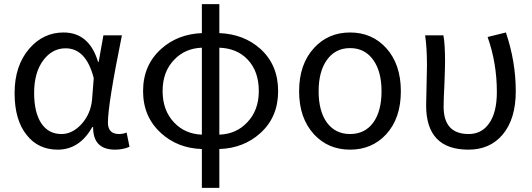

<svg xmlns="http://www.w3.org/2000/svg" viewBox="-20 -715 2590 934"><path d="M110 -58Q51 -131 51 -262Q51 -396 123 -479Q191 -557 289 -557Q414 -557 457 -414H460L483 -543H573Q505 -208 505 -119Q505 -63 559 -63Q577 -63 596 -70L610 -1Q578 13 540 13Q432 13 433 -97H429Q367 13 261 13Q166 13 110 -58ZM378 -113Q422 -163 428 -232L436 -335Q399 -480 299 -480Q236 -480 193 -425Q146 -365 146 -263Q146 -168 181 -115Q216 -63 279 -63Q333 -63 378 -113Z M1047 -60Q1129 -63 1182 -119Q1239 -178 1239 -272Q1239 -368 1185 -425Q1133 -480 1047 -483ZM962 -483Q880 -480 827 -424Q771 -366 771 -272Q771 -178 827 -119Q880 -63 962 -60ZM1047 -554Q1167 -549 1247 -477Q1333 -399 1333 -272Q1333 -145 1246 -67Q1165 6 1047 10V199H962V10Q844 6 764 -67Q676 -146 676 -272Q676 -398 764 -477Q844 -549 962 -554V-695H1047Z M1508 -61Q1435 -140 1435 -271Q1435 -403 1508 -482Q1577 -557 1683 -557Q1789 -557 1858 -482Q1930 -403 1930 -271Q1930 -139 1858 -61Q1789 13 1683 13Q1577 13 1508 -61ZM1796 -119Q1836 -175 1836 -271Q1836 -367 1796 -423Q1755 -481 1683 -481Q1611 -481 1570 -423Q1530 -367 1530 -271Q1530 -175 1570 -119Q1611 -63 1683 -63Q1755 -63 1796 -119Z M2053 -202Q2053 -234 2055 -298Q2057 -362 2057 -394Q2057 -486 2048 -543H2137Q2145 -500 2145 -416Q2145 -386 2142 -308Q2138 -230 2138 -196Q2138 -63 2260 -63Q2322 -63 2358 -113Q2397 -166 2397 -268Q2397 -408 2352 -535L2441 -557Q2489 -415 2489 -271Q2489 -136 2425 -60Q2363 13 2259 13Q2053 13 2053 -202Z"/></svg>

Font: 思源黑体R
Style: Regular
Weight: 400
Designer: Ryoko NISHIZUKA  (kana & ideographs); Paul D. Hunt (Latin, Greek & Cyrillic); Wenlong ZHANG  (bopomofo); Sandoll Communi
Foundry: Adobe Systems Incorporated
Version: Version 1.00 June 24, 2014, initial release